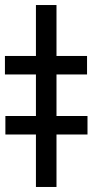

<svg xmlns="http://www.w3.org/2000/svg" viewBox="-21 -743 368 763"><path d="M203.5 -723H121.8V-520.6H-1.4V-447.1H121.8V-282H0.4V-208.5H121.8V0H203.5V-208.5H326.7V-282H203.5V-447.1H324.9V-520.6H203.5Z"/></svg>

Font: Margiela Sans Medium
Style: Regular
Weight: 500
Designer: Stefan Endress, Andreas Faust
Version: Version 1.100;FEAKit 1.0